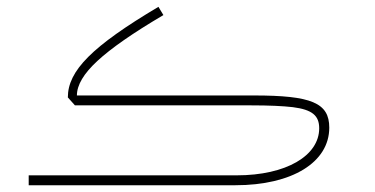

<svg xmlns="http://www.w3.org/2000/svg" viewBox="-20 -548 1108 568"><path d="M448.7 -527.8C252.4 -411.1 180.7 -338.9 180.7 -259.8L201.7 -236.3H723.1C775.9 -236.3 816.9 -234.4 846.2 -231C904.3 -223.6 924.3 -205.6 924.3 -168.5C924.3 -87.4 826.7 -29.3 680.2 -29.3H64.9V0H676.3C844.2 0 954.1 -67.9 954.1 -170.4C954.1 -243.7 901.4 -265.6 731 -265.6H207.5C207.5 -296.4 227.5 -330.1 268.1 -367.7C308.1 -404.8 373 -450.2 463.4 -503.4Z"/></svg>

Font: Estedad Thin
Style: Regular
Weight: 100
Designer: Amin Abedi
Version: Version 7.3